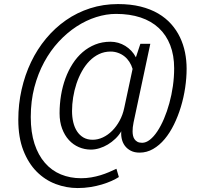

<svg xmlns="http://www.w3.org/2000/svg" viewBox="-20 -723 1008 963"><path d="M278.8 -154.8Q278.8 -200.7 286.1 -245.1Q293.5 -289.6 308.1 -329.6Q322.8 -369.6 344.5 -403.3Q366.2 -437 394.5 -461.4Q422.9 -485.8 457.8 -499.8Q492.7 -513.7 534.2 -513.7Q554.2 -513.7 573 -508.3Q591.8 -502.9 608.4 -492.7Q625 -482.4 638.7 -468Q652.3 -453.6 661.6 -435.5L684.1 -503.4H733.9L649.9 -108.9Q647 -94.2 646 -84.5Q645 -74.7 645 -64Q645 -53.7 647 -43.7Q648.9 -33.7 654.3 -25.4Q659.7 -17.1 668.9 -12Q678.2 -6.8 692.9 -6.8Q712.4 -6.8 731.9 -22.2Q751.5 -37.6 769.3 -64.5Q787.1 -91.3 802.5 -127.4Q817.9 -163.6 829.3 -205.1Q840.8 -246.6 847.2 -291.5Q853.5 -336.4 853.5 -380.4Q853.5 -445.8 833.7 -496.6Q814 -547.4 776.6 -582.3Q739.3 -617.2 685.1 -635.3Q630.9 -653.3 562 -653.3Q513.2 -653.3 462.4 -637.2Q411.6 -621.1 364 -590.1Q316.4 -559.1 274.7 -514.2Q232.9 -469.2 201.7 -411.6Q170.4 -354 152.3 -284.9Q134.3 -215.8 134.3 -136.2Q134.3 -59.1 153.1 -1.7Q171.9 55.7 205.6 94.2Q239.3 132.8 285.6 151.9Q332 170.9 386.7 170.9Q413.1 170.9 437.5 166.7Q461.9 162.6 484.1 155.8Q506.3 148.9 526.4 140.4Q546.4 131.8 564 123.5L576.2 165Q561 174.8 539.3 184.6Q517.6 194.3 490.7 202.4Q463.9 210.4 433.1 215.3Q402.3 220.2 369.6 220.2Q313 220.2 259.3 200Q205.6 179.7 163.8 137.7Q122.1 95.7 96.9 31Q71.8 -33.7 71.8 -122.6Q71.8 -200.7 88.4 -273.9Q105 -347.2 135.7 -411.6Q166.5 -476.1 210.9 -529.5Q255.4 -583 310.8 -621.6Q366.2 -660.2 432.1 -681.4Q498 -702.6 571.8 -702.6Q634.8 -702.6 684.8 -690.2Q734.9 -677.7 773.2 -655.3Q811.5 -632.8 838.6 -602.3Q865.7 -571.8 882.8 -535.9Q899.9 -500 908 -460Q916 -419.9 916 -378.4Q916 -332 908.7 -283Q901.4 -233.9 887.2 -187Q873 -140.1 852.5 -98.4Q832 -56.6 805.9 -25.4Q779.8 5.9 748 24.2Q716.3 42.5 680.2 42.5Q654.3 42.5 636 33Q617.7 23.4 606.4 8.3Q595.2 -6.8 590.8 -26.1Q586.4 -45.4 588.4 -64.5Q576.2 -43.9 558.6 -27.1Q541 -10.3 521 1.7Q501 13.7 479 20.5Q457 27.3 436 27.3Q404.3 27.3 375.7 15.1Q347.2 2.9 325.7 -20.5Q304.2 -43.9 291.5 -77.9Q278.8 -111.8 278.8 -154.8ZM534.7 -464.4Q503.4 -464.4 476.8 -451.7Q450.2 -439 428.7 -417Q407.2 -395 390.9 -365.7Q374.5 -336.4 363.5 -303.2Q352.5 -270 346.9 -234.9Q341.3 -199.7 341.3 -166Q341.3 -136.2 347.4 -110.1Q353.5 -84 366.2 -64.5Q378.9 -44.9 398.4 -33.4Q418 -22 444.8 -22Q470.7 -22 496.1 -33.9Q521.5 -45.9 542.7 -67.1Q564 -88.4 579.8 -117.4Q595.7 -146.5 603 -181.2L645 -377.4Q639.2 -397 628.7 -413.1Q618.2 -429.2 604 -440.4Q589.8 -451.7 572 -458Q554.2 -464.4 534.7 -464.4Z"/></svg>

Font: Ufes Sans Light
Style: Italic
Weight: 200
Designer: Ricardo Esteves & Thais Bronze
Foundry: ProDesignUfes - Ricardo Esteves, Thais Bronze
Version: Version 2.0